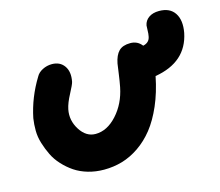

<svg xmlns="http://www.w3.org/2000/svg" viewBox="-87 -702 917 802"><g transform="rotate(-15 371.5 -300.5)"><path d="M270 -9.8Q233.4 -9.8 200.9 -19.3Q168.5 -28.8 143.8 -45.4Q119.1 -62 98.4 -84.5Q77.6 -106.9 65.2 -132.6Q52.7 -158.2 44.2 -186Q35.6 -213.9 35.4 -241.2Q35.2 -268.6 39.1 -293.9Q56.6 -379.9 104 -457Q112.3 -472.7 131.3 -482.4Q150.4 -492.2 171.9 -492.2Q207 -492.2 225.1 -466.6Q243.2 -440.9 234.9 -398.9Q232.4 -387.7 213.9 -353Q195.3 -318.4 189.9 -292Q180.7 -246.1 207 -204.6Q233.4 -163.1 273.9 -163.1Q324.2 -163.1 366.7 -210Q409.2 -256.8 422.9 -325.2Q427.7 -349.6 431.9 -380.6Q436 -411.6 438 -423.8Q444.8 -458.5 461.4 -475.3Q478 -492.2 511.2 -492.2Q542.5 -492.2 561 -467.8Q588.4 -473.6 592.8 -499Q595.2 -510.7 595.2 -523.9Q595.2 -537.1 596.2 -545.9Q600.1 -566.4 617.4 -578.6Q634.8 -590.8 662.1 -590.8Q708.5 -590.8 729.2 -559.6Q750 -528.3 740.2 -475.1Q715.8 -355 578.1 -332Q564.5 -263.7 540.8 -209.2Q517.1 -154.8 487.8 -117.9Q458.5 -81.1 422.4 -56.4Q386.2 -31.7 348.6 -20.8Q311 -9.8 270 -9.8Z"/></g></svg>

Font: Shantell Sans Irregular
Style: Bold Italic
Weight: 700
Italic angle: -11.31°
Designer: Stephen Nixon, Anya Danilova, Shantell Martin
Foundry: Arrow Type
Version: Version 1.006;[9816181b4]